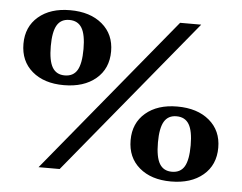

<svg xmlns="http://www.w3.org/2000/svg" viewBox="-46 -641 890 707"><g transform="rotate(5 399.0 -288.0)"><path d="M120 0 593 -575H671L198 0ZM185.9 -309Q112.8 -309 68.9 -346.5Q25 -384 25 -448Q25 -511 68.9 -548.5Q112.8 -586 185.9 -586Q260 -586 304.5 -548.5Q349 -511 349 -448Q349 -384 304.5 -346.5Q260 -309 185.9 -309ZM186.3 -345Q218 -345 232.5 -369.4Q247 -393.8 247 -447.8Q247 -501 232.3 -525.5Q217.6 -550 185.9 -550Q155 -550 140.5 -525.6Q126 -501.2 126 -448.1Q126 -394 140.7 -369.5Q155.4 -345 186.3 -345ZM609.9 10Q536.8 10 492.9 -27.5Q449 -65 449 -129Q449 -192 492.9 -229.5Q536.8 -267 609.9 -267Q684 -267 728.5 -229.5Q773 -192 773 -129Q773 -65 728.5 -27.5Q684 10 609.9 10ZM610.3 -26Q642 -26 656.5 -50.4Q671 -74.8 671 -129Q671 -182 656.3 -206.5Q641.6 -231 609.9 -231Q579 -231 564.5 -206.6Q550 -182.2 550 -129.1Q550 -75 564.7 -50.5Q579.4 -26 610.3 -26Z"/></g></svg>

Font: Baskervville SC
Style: Regular
Weight: 400
Designer: Alexis Faudot, Rémi Forte, Morgane Pierson, Rafael Ribas, Tanguy Vanlaeys, Rosalie Wagner, Thomas Huot-Marchand
Foundry: ANRT
Version: Version 1.100